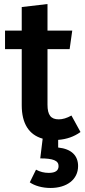

<svg xmlns="http://www.w3.org/2000/svg" viewBox="-20 -681 420 954"><path d="M269 14C311 11 348 -2 380 -25L335 -107C312 -94 291 -88 272 -88C233 -88 216 -109 216 -161V-437H326L339 -529H216V-661L88 -646V-529H5V-437H88V-158C88 -67 124 -11 192 8L180 106C244 106 271 117 271 144C271 167 255 178 222 178C200 178 179 173 159 162L128 225C152 242 190 253 231 253C312 253 368 211 368 144C368 93 336 59 269 52Z"/></svg>

Font: Fira Sans Medium
Style: Regular
Weight: 500
Designer: Carrois Corporate & Edenspiekermann AG
Foundry: Carrois Corporate GbR & Edenspiekermann AG
Version: Version 4.203